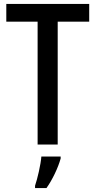

<svg xmlns="http://www.w3.org/2000/svg" viewBox="-20 -734 485 975"><path d="M273 0V-624H433V-714H12V-624H171V0ZM288 71V61H190C187 102 170 174 158 209V221H216C246 179 275 118 288 71Z"/></svg>

Font: Noto Sans Myanmar UI Condensed Medium
Style: Regular
Weight: 500
Width: 3
Designer: Monotype Design Team
Foundry: Monotype Imaging Inc.
Version: Version 2.103